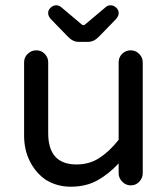

<svg xmlns="http://www.w3.org/2000/svg" viewBox="-20 -723 635 725"><path d="M276 -565Q255 -565 236 -585L170 -653Q167 -657 164.5 -662Q162 -667 162 -673Q161 -684 170.5 -693.5Q180 -703 192 -703Q203 -703 211 -696L287 -632Q295 -624 303 -632L379 -696Q387 -703 397 -703Q410 -703 419.5 -693.5Q429 -684 428 -673Q428 -667 425.5 -662Q423 -657 420 -653L354 -585Q335 -565 313 -565ZM247 -18Q195 -18 153 -44Q115 -70 93 -113.5Q71 -157 71 -211V-488Q71 -507 85 -520Q99 -533 117 -533Q136 -533 149 -519.5Q162 -506 162 -488V-220Q162 -102 269 -102Q318 -102 356 -127Q394 -152 428 -195V-488Q428 -507 441.5 -520Q455 -533 474 -533Q492 -533 505.5 -519.5Q519 -506 519 -488V-69Q519 -51 506 -37Q493 -23 474 -23Q455 -23 441.5 -37Q428 -51 428 -69V-106Q391 -66 348 -42Q305 -18 247 -18Z"/></svg>

Font: Huninn
Style: Regular
Weight: 400
Designer: justfont
Foundry: justfont
Version: Version 1.003